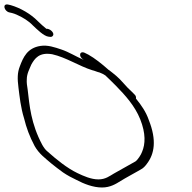

<svg xmlns="http://www.w3.org/2000/svg" viewBox="-210 -838 855 853"><path d="M-56 -189C-36 -154 -10 -136 19 -111C35 -98 52 -85 70 -72C89 -59 110 -48 129 -39C163 -21 204 -5 243 -5C280 -5 305 -21 326 -34C341 -44 408 -80 422 -89C429 -94 436 -101 443 -111C476 -154 487 -215 451 -305C439 -340 418 -371 394 -400C395 -407 394 -413 386 -420L373 -433C364 -441 352 -453 339 -468C315 -496 298 -508 274 -527C273 -527 273 -527 272 -528C243 -554 210 -580 183 -595L169 -602C144 -616 136 -587 161 -573H160C129 -586 96 -607 63 -618C33 -628 2 -639 -30 -634C-89 -625 -107 -583 -122 -543C-133 -515 -133 -488 -128 -449C-123 -409 -118 -360 -103 -312C-93 -271 -79 -232 -56 -189ZM-22 -194C-73 -289 -79 -371 -87 -439C-90 -457 -92 -472 -91 -485C-91 -511 -79 -531 -71 -551C-56 -578 -36 -607 22 -597C84 -583 142 -544 200 -526C210 -524 222 -518 232 -516C241 -513 250 -508 258 -503C273 -489 288 -474 305 -457C346 -415 389 -368 413 -308C438 -245 436 -198 421 -163C417 -151 402 -128 392 -121C378 -113 311 -75 296 -67C277 -56 259 -41 227 -41C195 -41 161 -56 134 -69C88 -91 40 -130 1 -165C-8 -172 -15 -182 -22 -194ZM-169 -783 -156 -780C-150 -779 -141 -775 -130 -770C-108 -760 -83 -745 -65 -726C-46 -708 -15 -677 6 -675C14 -674 20 -673 24 -678C34 -688 18 -707 1 -710H-4C-17 -721 -28 -730 -42 -744C-73 -776 -120 -803 -162 -815L-175 -818C-201 -822 -191 -788 -169 -783Z"/></svg>

Font: Stray Cat
Style: OpSuObl
Weight: 400
Version: Version 1.0